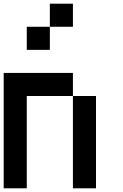

<svg xmlns="http://www.w3.org/2000/svg" viewBox="-20 -1020 665 1040"><path d="M0 0V-625H375V-500H125V0ZM125 -750V-875H250V-750ZM250 -875V-1000H375V-875ZM375 0V-500H500V0Z"/></svg>

Font: Galmuri7 Regular
Style: Regular
Weight: 400
Designer: Lee Minseo (quiple)
Version: Version 2.399;hotconv 1.1.1;makeotfexe 2.6.0 DEVELOPMENT